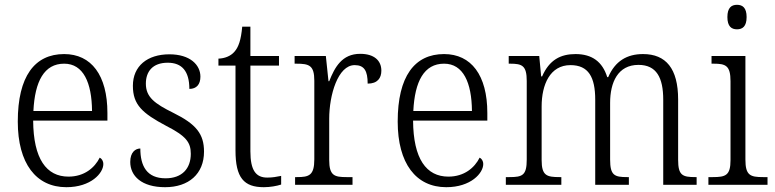

<svg xmlns="http://www.w3.org/2000/svg" viewBox="-20 -769 3224 799"><path d="M256 10C359 10 410 -49 410 -86C410 -100 403 -109 395 -113C374 -71 331 -34 265 -34C173 -34 119 -108 118 -267H427V-299C427 -456 360 -544 247 -544C124 -544 54 -451 54 -263C54 -89 130 10 256 10ZM363 -307H119C125 -431 164 -504 247 -504C327 -504 362 -425 363 -307Z M667 10C765 10 829 -45 829 -138C829 -211 797 -252 702 -299C623 -338 587 -365 587 -421C587 -471 615 -508 678 -508C737 -508 768 -473 768 -399C798 -399 814 -418 814 -450C814 -499 771 -543 685 -543C593 -543 533 -494 533 -412C533 -333 572 -298 672 -245C754 -203 774 -177 774 -129C774 -68 738 -27 669 -27C591 -27 564 -78 564 -151C544 -151 522 -136 522 -95C522 -37 569 10 667 10Z M1078 10C1104 10 1132 5 1150 -1V-37C1130 -33 1114 -30 1092 -30C1045 -30 1022 -60 1022 -139V-496H1141V-536H1022V-658H988C983 -603 973 -573 955 -553C939 -535 915 -526 889 -525V-496H960V-143C960 -29 995 10 1078 10Z M1208 0H1447V-32H1422C1372 -32 1350 -38 1350 -103V-275C1350 -373 1386 -498 1456 -498C1496 -498 1510 -474 1510 -421C1551 -421 1567 -444 1567 -475C1567 -517 1537 -545 1479 -545C1403 -545 1373 -489 1350 -431H1347L1336 -536H1206V-504H1213C1267 -504 1288 -497 1288 -433V-106C1288 -39 1266 -32 1216 -32H1208Z M1837 10C1940 10 1991 -49 1991 -86C1991 -100 1984 -109 1976 -113C1955 -71 1912 -34 1846 -34C1754 -34 1700 -108 1699 -267H2008V-299C2008 -456 1941 -544 1828 -544C1705 -544 1635 -451 1635 -263C1635 -89 1711 10 1837 10ZM1944 -307H1700C1706 -431 1745 -504 1828 -504C1908 -504 1943 -425 1944 -307Z M2085 0H2316V-32H2309C2255 -32 2234 -38 2234 -103V-326C2234 -417 2269 -498 2354 -498C2429 -498 2457 -448 2457 -354V0H2597V-32H2590C2537 -32 2519 -39 2519 -105V-341C2519 -426 2551 -499 2637 -499C2712 -499 2740 -446 2740 -354V0H2879V-32H2874C2820 -32 2802 -39 2802 -104V-355C2802 -484 2751 -544 2656 -544C2589 -544 2540 -515 2511 -448H2507C2487 -512 2444 -544 2375 -544C2313 -544 2266 -520 2236 -451H2232L2224 -536H2097V-504H2103C2153 -504 2172 -496 2172 -432V-105C2172 -39 2154 -32 2100 -32H2085Z M3047 -647C3070 -647 3087 -659 3087 -698C3087 -737 3070 -749 3047 -749C3024 -749 3007 -737 3007 -698C3007 -659 3024 -647 3047 -647ZM2928 0H3174V-32H3156C3102 -32 3082 -39 3082 -105V-536H2941V-504H2950C3000 -504 3020 -496 3020 -431V-103C3020 -39 3000 -32 2946 -32H2928Z"/></svg>

Font: Noto Serif Sinhala SemiCondensed Light
Style: Regular
Weight: 300
Width: 4
Designer: Jelle Bosma - Monotype Design Team
Foundry: Monotype Imaging Inc.
Version: Version 2.007